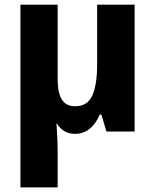

<svg xmlns="http://www.w3.org/2000/svg" viewBox="-20 -566 667 826"><path d="M397.9 -545.9V-289.1C397.9 -231 391.1 -186.5 377.4 -155.8C363.8 -124.5 338.9 -108.9 303.2 -108.9C250 -108.9 228 -148.4 228 -227.1V-545.9H67.9V240.2H228V84C228 65.9 227.5 44.4 226.1 19.5C224.6 -5.4 223.6 -23.4 223.1 -34.2H225.1C242.2 -6.3 266.6 9.8 303.2 9.8C349.6 9.8 386.2 -18.6 409.2 -73.2H416L438 0H559.1V-545.9Z"/></svg>

Font: Avrile Sans
Style: Bold
Weight: 700
Designer: Monotype Design Team, Google (font), Stefan Peev (BGR Cyrillic), Cristiano Sobral (main changes)
Foundry: The Avrile Sans Project Authors
Version: Version 3.110